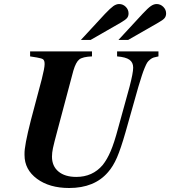

<svg xmlns="http://www.w3.org/2000/svg" viewBox="-20 -918 847 956"><path d="M769 -662.1V-637.2Q753.9 -634.3 745.1 -631.6Q736.3 -628.9 727.1 -621.3Q717.8 -613.8 712.9 -606.2Q708 -598.6 700.2 -579.8Q692.4 -561 686.3 -541.7Q680.2 -522.5 668.9 -485.8L605 -259.8Q581.5 -177.7 562.5 -133.8Q543.5 -89.8 518.1 -61Q450.7 18.1 324.2 18.1Q226.1 18.1 164.1 -27.8Q102.1 -73.7 102.1 -146V-150.9Q100.6 -189.9 133.8 -319.8L188 -523.9Q202.1 -579.6 202.1 -598.1Q202.1 -606.9 200.9 -611.6Q199.7 -616.2 196.8 -620.4Q193.8 -624.5 184.3 -627.2Q174.8 -629.9 163.6 -631.8Q152.3 -633.8 129.9 -637.2V-662.1H438V-637.2Q391.6 -635.3 374.8 -622.1Q357.9 -608.9 345.2 -565.9L266.1 -269Q248.5 -203.6 243.7 -180.7Q238.8 -157.7 238.8 -138.2Q238.8 -90.8 271 -64Q303.2 -37.1 359.9 -37.1Q440.9 -37.1 491.2 -96.2Q513.7 -124.5 531.2 -165.8Q548.8 -207 567.9 -278.8L625 -485.8Q643.1 -555.2 643.1 -581.1Q643.1 -607.4 624.5 -620.6Q606 -633.8 563 -637.2V-662.1ZM431.2 -719.2H382.8L502.9 -849.1Q529.8 -877.4 544.4 -887.7Q559.1 -897.9 573.2 -897.9Q592.3 -897.9 606.2 -884Q620.1 -870.1 620.1 -851.1Q620.1 -836.9 612.3 -827.9Q604.5 -818.8 581.1 -805.2ZM618.2 -719.2H569.8L689.9 -849.1Q715.8 -877 730.7 -887.5Q745.6 -897.9 759.8 -897.9Q778.8 -897.9 793 -884Q807.1 -870.1 807.1 -851.1Q807.1 -836.9 799.1 -827.4Q791 -817.9 768.1 -805.2Z"/></svg>

Font: Accordance
Style: Bold-Italic
Weight: 700
Italic angle: -11°
Version: Version 1.2 (build January 31, 2020) Miklal Software Solutio